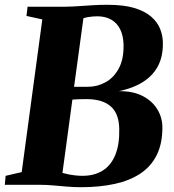

<svg xmlns="http://www.w3.org/2000/svg" viewBox="-29 -771 724 801"><path d="M308.5 10Q280 10 250.5 7.5Q221 5 192.5 2.5Q164 0 138 0H-9L-5.5 -37.5L61.5 -53L147.5 -690L81.5 -704.5L86 -743H244.5Q275 -743.5 302 -745.5Q329 -747.5 357.5 -749.2Q386 -751 419.5 -751Q487.5 -751 531.8 -737.5Q576 -724 602 -701.2Q628 -678.5 639 -650.5Q650 -622.5 650.5 -593.5Q652.5 -512 606 -461Q559.5 -410 466.5 -390.5Q525 -391.5 565.5 -370.8Q606 -350 627.2 -315.2Q648.5 -280.5 648.5 -239Q648.5 -172 625 -124.5Q601.5 -77 557 -47.2Q512.5 -17.5 449.8 -3.8Q387 10 308.5 10ZM314.5 -37.5Q365 -37.5 399.8 -59.5Q434.5 -81.5 452.2 -125.2Q470 -169 468.5 -233.5Q467.5 -297 433 -327.2Q398.5 -357.5 332 -357.5Q313 -357.5 299.8 -357Q286.5 -356.5 273 -355.5L231.5 -49.5Q244.5 -46 258.8 -43.2Q273 -40.5 287.5 -39Q302 -37.5 314.5 -37.5ZM280 -409Q294.5 -408.5 308.5 -408.8Q322.5 -409 338.5 -409Q377 -409 411.2 -427.8Q445.5 -446.5 466.5 -485.2Q487.5 -524 486.5 -584Q485.5 -622.5 472.2 -649Q459 -675.5 434.8 -689.2Q410.5 -703 377 -703Q368.5 -703 358.5 -702.2Q348.5 -701.5 338.5 -699.8Q328.5 -698 319 -695Z"/></svg>

Font: Merriweather 72pt Black
Style: Italic
Weight: 900
Italic angle: -7.8°
Version: Version 2.101